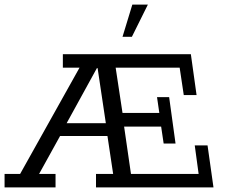

<svg xmlns="http://www.w3.org/2000/svg" viewBox="-27 -820 985 840"><path d="M-7 0V-59H61L321 -524H248V-583H808L833 -404H777L759 -524H479L509 -326H670L660 -395H713L741 -192H689L678 -266H516L546 -59H842L825 -184H881L907 0H393V-59H468L441 -239L465 -225H221L248 -247L144 -59H216V0ZM253 -260 244 -281H453L438 -268L400 -522H397ZM509 -659 552 -800H620L550 -659Z"/></svg>

Font: Rokkitt SemiBold
Style: Regular
Weight: 400
Version: Version 3.103